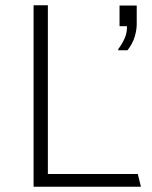

<svg xmlns="http://www.w3.org/2000/svg" viewBox="-20 -706 575 726"><path d="M107 0V-686H161V-48H501L513 0ZM427 -516V-520Q442 -540 451.5 -561.5Q461 -583 460 -607H432V-685H497V-616Q497 -592 489 -566Q481 -540 462 -516Z"/></svg>

Font: Chivo Medium Thin
Style: Regular
Weight: 250
Version: Version 2.002